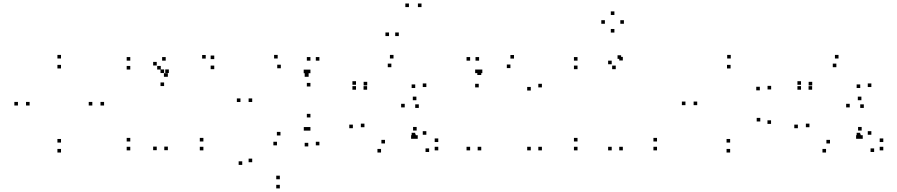

<svg xmlns="http://www.w3.org/2000/svg" viewBox="-20 -828 5000 1070"><path d="M320 -502V-522H300V-502ZM80 -240V-260H60V-240ZM320 22V2H300V22ZM560 -240V-260H540V-240ZM320 -33.5V-53.5H300V-33.5ZM145 -240V-260H125V-240ZM320 -446.5V-466.5H300V-446.5ZM494.5 -240V-260H474.5V-240Z M706 -490V-510H686V-490ZM706 -440.5V-460.5H686V-440.5ZM876 -440.5V-460.5H856V-440.5ZM853.5 -463V-483H833.5V-463ZM853.5 9V-11H833.5V9ZM915.5 9V-11H895.5V9ZM915.5 -400V-420H895.5V-400ZM913.5 -400V-420H893.5V-400ZM903.5 -490V-510H883.5V-490ZM1174 -498.5V-518.5H1154V-498.5ZM1126.5 -501.5V-521.5H1106.5V-501.5ZM921 -421V-441H901V-421ZM894.5 -421V-441H874.5V-421ZM894.5 -348.5V-368.5H874.5V-348.5ZM1174 -442.5V-462.5H1154V-442.5ZM1113.5 10V-10H1093.5V10ZM1113.5 -39.5V-59.5H1093.5V-39.5ZM706 -39.5V-59.5H686V-39.5ZM706 10V-10H686V10Z M1523.5 -18V-38H1503.5V-18ZM1693 -100V-120H1673V-100ZM1710 -100V-120H1690V-100ZM1710 -173.5V-193.5H1690V-173.5ZM1543 -73V-93H1523V-73ZM1385.5 -259.5V-279.5H1365.5V-259.5ZM1545 -447.5V-467.5H1525V-447.5ZM1710 -346V-366H1690V-346ZM1710 -420V-440H1690V-420ZM1692.5 -420V-440H1672.5V-420ZM1527.5 -502V-522H1507.5V-502ZM1320 -259.5V-279.5H1300V-259.5ZM1760 -490V-510H1740V-490ZM1710 -490V-510H1690V-490ZM1700 -400V-420H1680V-400ZM1698 -400V-420H1678V-400ZM1698 -12V-32H1678V-12ZM1539.5 171V151H1519.5V171ZM1385.5 76V56H1365.5V76ZM1330 91V71H1310V91ZM1539.5 222V202H1519.5V222ZM1760 -18V-38H1740V-18Z M1964 -355.5V-375.5H1944V-355.5ZM1964 -328V-348H1944V-328ZM2026 -328V-348H2006V-328ZM2026.5 -352V-372H2006.5V-352ZM2161 -453.5V-473.5H2141V-453.5ZM2294 -337.5V-357.5H2274V-337.5ZM2294 -68V-88H2274V-68ZM2297 -59.5V-79.5H2277V-59.5ZM2371.5 19V-1H2351.5V19ZM2422.5 10V-10H2402.5V10ZM2422.5 -36.5V-56.5H2402.5V-36.5ZM2356 -77V-97H2336V-77ZM2356 -343V-363H2336V-343ZM2173 -502V-522H2153V-502ZM2300.5 -269.5V-289.5H2280.5V-269.5ZM1946.5 -113.5V-133.5H1926.5V-113.5ZM2103.5 22V2H2083.5V22ZM2291 -54.5V-74.5H2271V-54.5ZM2308 -54.5V-74.5H2288V-54.5ZM2302 -100.5V-120.5H2282V-100.5ZM2125.5 -28.5V-48.5H2105.5V-28.5ZM2011 -119V-139H1991V-119ZM2235.5 -229.5V-249.5H2215.5V-229.5ZM2314 -226.5V-246.5H2294V-226.5ZM2259 -788.5V-808.5H2239V-788.5ZM2329 -788.5V-808.5H2309V-788.5ZM2202.5 -627V-647H2182.5V-627ZM2148 -627V-647H2128V-627Z M2660 -410V-430H2640V-410ZM2650 -490V-510H2630V-490ZM2600 -490V-510H2580V-490ZM2600 10V-10H2580V10ZM2662 10V-10H2642V10ZM2662 -410V-430H2642V-410ZM3000 -341V-361H2980V-341ZM2844.5 -501.5V-521.5H2824.5V-501.5ZM2668 -420.5V-440.5H2648V-420.5ZM2648 -420.5V-440.5H2628V-420.5ZM2648 -341V-361H2628V-341ZM2824.5 -448.5V-468.5H2804.5V-448.5ZM2938 -323.5V-343.5H2918V-323.5ZM2938 10V-10H2918V10ZM3000 10V-10H2980V10Z M3451 -491V-511H3431V-491ZM3441.5 -500V-520H3421.5V-500ZM3198.5 -490V-510H3178.5V-490ZM3198.5 -442.5V-462.5H3178.5V-442.5ZM3411.5 -442.5V-462.5H3391.5V-442.5ZM3389 -470V-490H3369V-470ZM3389 10V-10H3369V10ZM3451 10V-10H3431V10ZM3641.5 10V-10H3621.5V10ZM3641.5 -39.5V-59.5H3621.5V-39.5ZM3198.5 -39.5V-59.5H3178.5V-39.5ZM3198.5 10V-10H3178.5V10ZM3457 -695.5V-715.5H3437V-695.5ZM3404 -744.5V-764.5H3384V-744.5ZM3351 -695.5V-715.5H3331V-695.5ZM3404 -646.5V-666.5H3384V-646.5Z M4049 -33.5V-53.5H4029V-33.5ZM3865.5 -242V-262H3845.5V-242ZM4051.5 -446.5V-466.5H4031.5V-446.5ZM4214.5 -324.5V-344.5H4194.5V-324.5ZM4277.5 -329.5V-349.5H4257.5V-329.5ZM4052.5 -502V-522H4032.5V-502ZM3800 -242V-262H3780V-242ZM4049 22V2H4029V22ZM4277 -137.5V-157.5H4257V-137.5ZM4217 -151V-171H4197V-151Z M4444 -355.5V-375.5H4424V-355.5ZM4444 -328V-348H4424V-328ZM4506 -328V-348H4486V-328ZM4506.5 -352V-372H4486.5V-352ZM4641 -453.5V-473.5H4621V-453.5ZM4774 -337.5V-357.5H4754V-337.5ZM4774 -68V-88H4754V-68ZM4777 -59.5V-79.5H4757V-59.5ZM4851.5 19V-1H4831.5V19ZM4902.5 10V-10H4882.5V10ZM4902.5 -36.5V-56.5H4882.5V-36.5ZM4836 -77V-97H4816V-77ZM4836 -343V-363H4816V-343ZM4653 -502V-522H4633V-502ZM4780.5 -269.5V-289.5H4760.5V-269.5ZM4426.5 -113.5V-133.5H4406.5V-113.5ZM4583.5 22V2H4563.5V22ZM4771 -54.5V-74.5H4751V-54.5ZM4788 -54.5V-74.5H4768V-54.5ZM4782 -100.5V-120.5H4762V-100.5ZM4605.5 -28.5V-48.5H4585.5V-28.5ZM4491 -119V-139H4471V-119ZM4715.5 -229.5V-249.5H4695.5V-229.5ZM4794 -226.5V-246.5H4774V-226.5Z"/></svg>

Font: Monaspace Neon Dots Var
Style: Regular
Weight: 400
Designer: Riley Cran and the Lettermatic Team
Version: Version 1.100 (Monaspace Neon Dots)